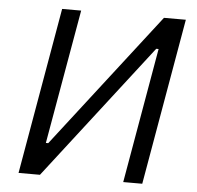

<svg xmlns="http://www.w3.org/2000/svg" viewBox="-51 -752 824 804"><g transform="rotate(5 361.0 -350.0)"><path d="M178 -700H258L159 -135H169L606 -700H698L576 0H496L595 -568H585L146 0H56Z"/></g></svg>

Font: Fixel Italic Variable Display Thin
Style: Italic
Weight: 100
Italic angle: -10°
Designer: AlfaBravo + MacPaw
Foundry: Kyrylo Tkachov, Marchela Mozhyna, Serhii Makarenko, Maria Weinstein, Zakhar Kryvoshyya
Version: Version 1.210;Glyphs 3.2 (3217)